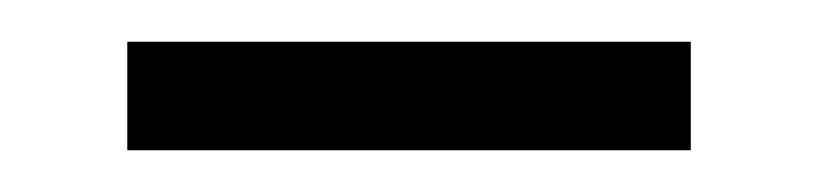

<svg xmlns="http://www.w3.org/2000/svg" viewBox="-20 -351 391 92"><path d="M311 -331V-279H41V-331Z"/></svg>

Font: Pathway Extreme Medium
Style: Regular
Weight: 500
Designer: Eduardo Rodriguez Tunni
Foundry: Eduardo Rodriguez Tunni
Version: Version 1.001;gftools[0.9.26]